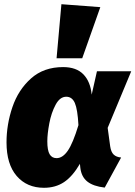

<svg xmlns="http://www.w3.org/2000/svg" viewBox="-20 -873 644 913"><path d="M416 -423 441 -534H604L492 -265L504 -177Q508 -150 520.5 -138Q533 -126 556 -124L478 19Q424 13 395.5 -9.5Q367 -32 362 -75L360 -94Q325 -34 284.5 -7Q244 20 189 20Q108 20 59.5 -36Q11 -92 11 -196Q11 -281 39 -363.5Q67 -446 127.5 -500Q188 -554 280 -554Q343 -554 376.5 -519.5Q410 -485 416 -423ZM205 -201Q205 -158 216 -139.5Q227 -121 249 -121Q278 -121 302.5 -156.5Q327 -192 353 -278Q349 -353 336 -383Q323 -413 295 -413Q265 -413 244.5 -375Q224 -337 214.5 -286.5Q205 -236 205 -201ZM457 -839 371 -596H249L272 -853Z"/></svg>

Font: FiraGO Heavy
Style: Italic
Weight: 900
Italic angle: -8°
Designer: bBox Type GmbH
Foundry: bBox Type GmbH
Version: Version 1.001